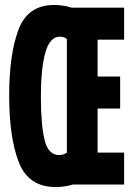

<svg xmlns="http://www.w3.org/2000/svg" viewBox="-20 -745 540 775"><path d="M274 0H481V-129H374V-307H465V-436H374V-585H481V-714H270Q247 -721 229 -723Q211 -725 199 -725Q92 -725 54.5 -625Q17 -525 17 -360Q17 -190 56 -90Q95 10 205 10Q240 10 274 0ZM145 -356Q145 -468 163 -532.5Q181 -597 222 -597Q240 -597 250 -587V-129Q236 -119 219 -119Q175 -119 160 -180Q145 -241 145 -356Z"/></svg>

Font: Noto Sans Mono UI Condensed ExtraBold
Style: Regular
Weight: 800
Width: 3
Designer: Monotype Design team
Foundry: Monotype Imaging Inc.
Version: 1.000